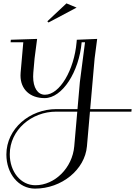

<svg xmlns="http://www.w3.org/2000/svg" viewBox="-20 -795 798 1135"><path d="M259.8 -669 266.8 -662 432.8 -750 372.8 -775ZM44 -560 42.7 -545H117.7L101.9 -365C101.4 -359.4 101.2 -354 101.2 -348.7C101.2 -267.8 156.6 -215 243.8 -215C348.7 -215 447.5 -371.1 462.7 -545H482.6L452.1 -310L438.1 -150H313.1C156.1 -150 17.7 -34.3 17.7 118.3C17.7 231.6 89.9 320 187 320C344.3 320 481.8 208 493.9 70L511.8 -135H756.8L758.1 -150H513.1L539.4 -450L554.4 -565L434 -560L432.7 -545C418.4 -382.2 333.9 -235 245.6 -235C202.4 -235 175.9 -277 175.9 -342.1C175.9 -349.4 176.2 -357.1 176.9 -365L184.4 -450L199.4 -565ZM436.8 -135 418.9 70C407.8 197 304.7 300 188.8 300C102.1 300 37.8 219.7 37.8 116.6C37.8 -26.3 166.4 -135 311.8 -135Z"/></svg>

Font: Galberik
Style: Regular
Weight: 400
Designer: Gluk
Foundry: Gluk
Version: Version 0.50